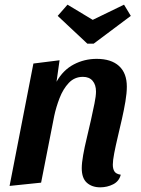

<svg xmlns="http://www.w3.org/2000/svg" viewBox="-20 -782 602 822"><path d="M409 20Q374 20 352 0.5Q330 -19 330 -62Q330 -84 336 -118Q342 -152 351.5 -191Q361 -230 369.5 -268.5Q378 -307 384.5 -339Q391 -371 391 -390Q391 -419 376.5 -436Q362 -453 335 -453Q299 -453 274.5 -427Q250 -401 235 -362Q220 -323 212 -285L156 0L21 14L123 -510L235 -524L222 -432Q250 -482 295.5 -506Q341 -530 394 -530Q456 -530 489.5 -499.5Q523 -469 523 -411Q523 -384 517 -348Q511 -312 502 -272.5Q493 -233 484 -195Q475 -157 469 -126Q463 -95 463 -77Q463 -59 470 -48Q477 -37 497 -34Q490 -6 464.5 7Q439 20 409 20ZM354 -595 227 -714 269 -762 377 -697 511 -762 540 -714 381 -595Z"/></svg>

Font: Sansita Swashed Light Medium
Style: Regular
Weight: 500
Version: Version 1.003